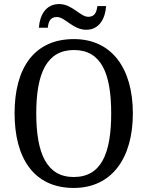

<svg xmlns="http://www.w3.org/2000/svg" viewBox="-20 -918 729 948"><path d="M406 -771C471 -771 500 -828 504 -888H461C457 -861 450 -835 416 -835C376 -835 337 -898 272 -898C205 -898 176 -841 172 -781H216C219 -808 226 -834 261 -834C301 -834 340 -771 406 -771ZM344 10C532 10 636 -137 636 -358C636 -580 532 -725 345 -725C147 -725 52 -580 52 -359C52 -137 147 10 344 10ZM344 -44C211 -44 159 -160 159 -358C159 -556 211 -671 345 -671C480 -671 529 -556 529 -358C529 -160 480 -44 344 -44Z"/></svg>

Font: Noto Serif Bengali SemiCondensed
Style: Regular
Weight: 400
Width: 4
Designer: Juan Bruce, Universal Thirst, Indian Type Foundry and the Monotype Design Team.
Foundry: Monotype Imaging Inc.
Version: Version 2.003